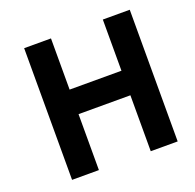

<svg xmlns="http://www.w3.org/2000/svg" viewBox="-120 -801 941 926"><g transform="rotate(-20 350.5 -338.0)"><path d="M638.7 0H500.5V-287.1H234.4V0H96.7V-675.8H234.4V-413.1H500.5V-675.8H638.7Z"/></g></svg>

Font: Cadman
Style: Bold
Weight: 700
Designer: Paul James MIller
Foundry: High-Logic / Made with FontCreator
Version: Version 2.114;March 28, 2021;FontCreator 13.0.0.2683 64-bit